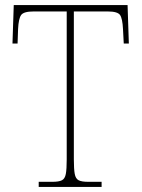

<svg xmlns="http://www.w3.org/2000/svg" viewBox="-20 -734 556 754"><path d="M132 0V-20H186Q211 -20 223 -26Q235 -32 238.5 -51Q242 -70 242 -108V-689H112Q73 -689 63 -675Q53 -661 51 -620L49 -563H29L34 -714H481L486 -563H466L463 -620Q461 -661 451.5 -675Q442 -689 403 -689H270V-108Q270 -70 273.5 -51Q277 -32 289 -26Q301 -20 326 -20H379V0Z"/></svg>

Font: Noto Serif Bengali SemiCondensed Thin
Style: Regular
Weight: 100
Width: 4
Designer: Juan Bruce, Universal Thirst, Indian Type Foundry and the Monotype Design Team.
Foundry: Monotype Imaging Inc.
Version: Version 2.003; ttfautohint (v1.8.4.7-5d5b)